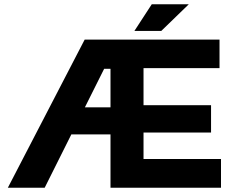

<svg xmlns="http://www.w3.org/2000/svg" viewBox="-20 -887 1100 907"><path d="M17 0 380 -700H609L612 -562H472L191 0ZM250 -252V-380H590V-252ZM502 0V-700H1017V-565H658V-390H977V-261H658V-136H1024V0ZM615 -741 697 -867H872L742 -741Z"/></svg>

Font: REM SemiBold
Style: Regular
Weight: 600
Designer: Octavio Pardo
Foundry: Ashler Design
Version: Version 1.005;gftools[0.9.28]